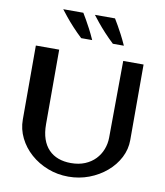

<svg xmlns="http://www.w3.org/2000/svg" viewBox="-102 -1042 984 1145"><g transform="rotate(10 390.0 -470.0)"><path d="M389.9 18.8Q323.7 18.8 264.8 -4Q205.8 -26.8 160.7 -66.7Q115.6 -106.6 89.8 -158.9Q63.9 -211.2 63.9 -269.6V-717.6H205.2V-265.6Q205.2 -215.3 218.2 -177.3Q231.2 -139.3 255.6 -114.1Q280 -88.8 314.1 -76.2Q348.2 -63.6 390.5 -63.6Q438.3 -63.6 475.2 -78.8Q512.2 -94.1 537.6 -120.6Q563 -147.2 576.1 -181.3Q589.3 -215.3 589.6 -252.8L592.9 -717.6H716.2V-259.9Q716.2 -204.1 690.2 -153.7Q664.1 -103.2 618.6 -64.5Q573.1 -25.8 514.3 -3.5Q455.4 18.8 389.9 18.8ZM514.3 -807.7Q484.5 -835.6 458.1 -864.2Q431.7 -892.8 411.5 -917.8Q391.2 -942.7 378.9 -959H500.7Q511.1 -941.8 523.3 -920.6Q535.6 -899.4 550 -871.9Q564.5 -844.3 580.9 -807.7ZM322.4 -807.9Q292.6 -835.8 266.2 -864.4Q239.8 -893.1 219.6 -918Q199.3 -943 187.1 -959.3H308.8Q319.2 -942.1 331.4 -920.9Q343.7 -899.7 358.1 -872.1Q372.6 -844.6 389 -807.9Z"/></g></svg>

Font: Russolo 10pt ExtraLight
Style: Regular
Weight: 200
Designer: Micah Stupak-Hahn
Version: Version 1.000